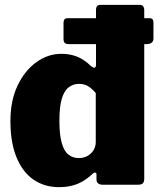

<svg xmlns="http://www.w3.org/2000/svg" viewBox="-20 -762 666 792"><path d="M613 -604Q613 -580 584 -580H264Q251 -580 246.5 -585.5Q242 -591 242 -602V-667Q242 -687 258 -687H597Q613 -687 613 -669ZM403 0Q393 0 385.5 -5Q378 -10 378 -23V-42Q378 -49 373 -50Q368 -51 363 -46Q344 -28 323.5 -15.5Q303 -3 278.5 3.5Q254 10 223 10Q164 10 119 -20.5Q74 -51 48.5 -112Q23 -173 23 -263Q23 -347 52.5 -409Q82 -471 130 -505.5Q178 -540 233 -540Q267 -540 296.5 -529Q326 -518 357 -488Q365 -482 370.5 -483Q376 -484 376 -496V-721Q376 -742 394 -742H556Q575 -742 575 -719V-25Q575 -12 569.5 -6Q564 0 548 0H403ZM375 -378Q359 -397 343.5 -406.5Q328 -416 305 -416Q282 -416 263.5 -402Q245 -388 235 -355Q225 -322 225 -264Q225 -207 234.5 -173Q244 -139 262 -124.5Q280 -110 305 -110Q325 -110 340.5 -118.5Q356 -127 365.5 -142Q375 -157 375 -176V-378Z"/></svg>

Font: Libre Franklin Thin Black
Style: Regular
Weight: 900
Version: Version 3.000